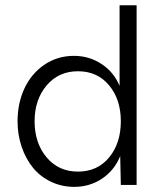

<svg xmlns="http://www.w3.org/2000/svg" viewBox="-20 -710 633 737"><path d="M265.1 7.3Q216.8 7.3 175.5 -12.5Q134.3 -32.2 106.4 -66.4Q78.6 -100.6 63 -146.7Q47.4 -192.9 47.4 -244.6Q47.4 -313.5 73.7 -370.4Q100.1 -427.2 150.1 -461.4Q200.2 -495.6 264.2 -495.6Q321.8 -495.6 369.1 -464.8Q416.5 -434.1 439 -380.4V-689.9H504.4V0H443.8L441.4 -110.8Q418.9 -55.7 371.6 -24.2Q324.2 7.3 265.1 7.3ZM443.8 -244.6Q443.8 -328.1 398.9 -382.3Q354 -436.5 279.3 -436.5Q204.6 -436.5 158.7 -381.8Q112.8 -327.1 112.8 -244.6Q112.8 -161.1 158.7 -106.2Q204.6 -51.3 279.3 -51.3Q354 -51.3 398.9 -105.7Q443.8 -160.2 443.8 -244.6Z"/></svg>

Font: HK Grotesk Legacy
Style: Regular
Weight: 400
Designer: Alfredo Marco Pradil
Foundry: Hanken Design Co.
Version: Version 2.022;PS 002.022;hotconv 1.0.88;makeotf.lib2.5.64775